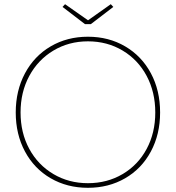

<svg xmlns="http://www.w3.org/2000/svg" viewBox="-20 -885 838 915"><path d="M55 -349Q55 -453 99 -535.5Q143 -618 221.5 -664Q300 -710 399 -710Q498 -710 576.5 -664Q655 -618 699 -536Q743 -454 743 -349Q743 -245 699 -163Q655 -81 576.5 -35.5Q498 10 399 10Q300 10 221.5 -35.5Q143 -81 99 -163Q55 -245 55 -349ZM720 -349Q720 -446 679 -523Q638 -600 564.5 -644Q491 -688 399 -688Q308 -688 234.5 -644Q161 -600 119.5 -523Q78 -446 78 -349Q78 -252 119.5 -175.5Q161 -99 234.5 -55.5Q308 -12 399 -12Q491 -12 564.5 -55.5Q638 -99 679 -175.5Q720 -252 720 -349ZM278 -852 290 -865 407 -783H392L508 -865L520 -852L413 -770H385Z"/></svg>

Font: Easer Grotesk Variable
Style: Regular
Weight: 400
Designer: Boardeaser, Bonnie Shaver-Troup, Thomas Jockin
Foundry: Lexend
Version: Version 1.001;Glyphs 3.1.2 (3151)